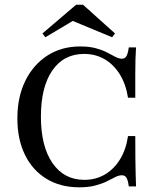

<svg xmlns="http://www.w3.org/2000/svg" viewBox="-20 -778 663 809"><path d="M314.5 11.3Q234.7 11.3 175.8 -24.6Q116.9 -60.5 85.1 -125.8Q53.2 -191.1 53.2 -279Q53.2 -369.4 86.7 -437.5Q120.2 -505.6 179.8 -544Q239.5 -582.3 317.7 -582.3Q356.5 -582.3 384.3 -574.6Q412.1 -566.9 431.9 -556.5Q451.6 -546 466.5 -538.3Q481.5 -530.6 494.4 -530.6Q506.5 -530.6 512.9 -541.9Q519.4 -553.2 522.6 -578.2H553.2Q551.6 -555.6 550.8 -528.6Q550 -501.6 550 -462.9Q550 -424.2 550 -366.1H519.4Q510.5 -423.4 484.7 -464.9Q458.9 -506.5 420.6 -528.6Q382.3 -550.8 334.7 -550.8Q248.4 -550.8 200.4 -481Q152.4 -411.3 152.4 -286.3Q152.4 -161.3 201.2 -90.7Q250 -20.2 335.5 -20.2Q383.1 -20.2 421.8 -42.7Q460.5 -65.3 485.9 -106.9Q511.3 -148.4 519.4 -204.8H550Q550 -149.2 550.4 -110.5Q550.8 -71.8 551.6 -44Q552.4 -16.1 553.2 7.3H522.6Q519.4 -18.5 512.9 -29Q506.5 -39.5 494.4 -39.5Q480.6 -39.5 465.7 -31.9Q450.8 -24.2 430.6 -14.1Q410.5 -4 381.9 3.6Q353.2 11.3 314.5 11.3ZM171 -621 158.9 -637.1 300.8 -758.1H329.8L464.5 -637.1L452.4 -621L258.1 -701.6L316.1 -707.3Z"/></svg>

Font: Playfair 5pt SemiExpanded Light Medium
Style: Regular
Weight: 500
Version: Version 2.203